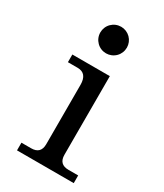

<svg xmlns="http://www.w3.org/2000/svg" viewBox="-178 -775 725 847"><g transform="rotate(30 184.5 -351.0)"><path d="M344.2 0H55.2V-39.1H104.5Q153.3 -39.1 153.3 -87.9V-390.1Q153.3 -449.2 104.5 -449.2H55.2V-488.3H246.1V-87.9Q246.1 -39.1 294.9 -39.1H344.2ZM181.2 -566.9Q167.5 -566.9 155 -572Q142.6 -577.1 133.1 -586.7Q123.5 -596.2 118.4 -608.6Q113.3 -621.1 113.3 -634.8Q113.3 -647.9 118.4 -660.4Q123.5 -672.9 133.1 -682.4Q142.6 -691.9 155 -697Q167.5 -702.1 181.2 -702.1Q194.3 -702.1 206.8 -697Q219.2 -691.9 228.8 -682.4Q238.3 -672.9 243.4 -660.4Q248.5 -647.9 248.5 -634.8Q248.5 -621.1 243.4 -608.6Q238.3 -596.2 228.8 -586.7Q219.2 -577.1 206.8 -572Q194.3 -566.9 181.2 -566.9Z"/></g></svg>

Font: Munson
Style: Regular
Weight: 400
Designer: Paul James MIller
Foundry: High-Logic / Made with FontCreator
Version: Version 2.10;May 5, 2019;FontCreator 11.5.0.2430 64-bit